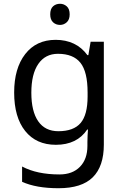

<svg xmlns="http://www.w3.org/2000/svg" viewBox="-20 -757 655 1017"><path d="M275 -546Q328 -546 370.5 -526Q413 -506 443 -465H448L460 -536H530V9Q530 124 471.5 182Q413 240 290 240Q172 240 97 206V125Q176 167 295 167Q364 167 403.5 126.5Q443 86 443 16V-5Q443 -17 444 -39.5Q445 -62 446 -71H442Q388 10 276 10Q172 10 113.5 -63Q55 -136 55 -267Q55 -395 113.5 -470.5Q172 -546 275 -546ZM287 -472Q220 -472 183 -418.5Q146 -365 146 -266Q146 -167 182.5 -114.5Q219 -62 289 -62Q370 -62 407 -105.5Q444 -149 444 -246V-267Q444 -377 406 -424.5Q368 -472 287 -472ZM298 -737Q318 -737 333.5 -723.5Q349 -710 349 -681Q349 -653 333.5 -639Q318 -625 298 -625Q276 -625 261 -639Q246 -653 246 -681Q246 -710 261 -723.5Q276 -737 298 -737Z"/></svg>

Font: Noto Sans Anatolian Hieroglyphs
Style: Regular
Weight: 400
Designer: Monotype Design Team
Foundry: Monotype Imaging Inc.
Version: Version 2.001; ttfautohint (v1.8.4.7-5d5b)